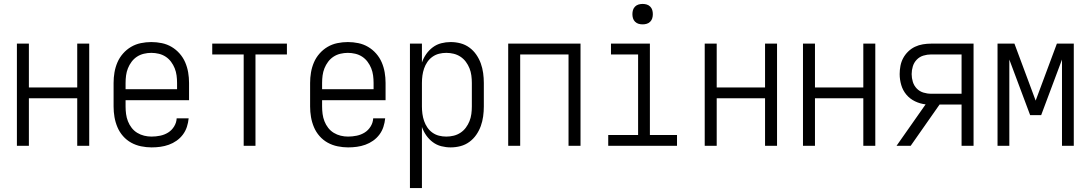

<svg xmlns="http://www.w3.org/2000/svg" viewBox="-20 -742 5540 977"><path d="M66 0V-520H127V-297H373V-520H434V0H373V-242H127V0Z M751 8Q725 8 698 2.5Q671 -3 647.5 -16Q624 -29 606 -49.5Q588 -70 577.5 -95Q567 -120 562.5 -146.5Q558 -173 558 -200V-320Q558 -347 562.5 -373.5Q567 -400 577.5 -424.5Q588 -449 606 -469.5Q624 -490 647 -503.5Q670 -517 696.5 -522.5Q723 -528 750 -528Q777 -528 803.5 -522.5Q830 -517 853 -503.5Q876 -490 894 -469.5Q912 -449 922.5 -424.5Q933 -400 937.5 -373.5Q942 -347 942 -320V-232H619V-200Q619 -181 621.5 -162Q624 -143 631 -125Q638 -107 650 -91.5Q662 -76 678.5 -66Q695 -56 713.5 -51.5Q732 -47 751 -47Q773 -47 795 -51.5Q817 -56 835.5 -67.5Q854 -79 866 -98.5Q878 -118 879 -140H940Q938 -118 931 -96.5Q924 -75 910.5 -57Q897 -39 878.5 -26Q860 -13 839 -5.5Q818 2 796 5Q774 8 751 8ZM619 -288H881V-320Q881 -339 878.5 -358Q876 -377 869 -394.5Q862 -412 850.5 -427.5Q839 -443 823 -453.5Q807 -464 788 -468.5Q769 -473 750 -473Q731 -473 712 -468.5Q693 -464 677 -453.5Q661 -443 649.5 -427.5Q638 -412 631 -394.5Q624 -377 621.5 -358Q619 -339 619 -320Z M1220 0V-465H1060V-520H1440V-465H1280V0Z M1751 8Q1725 8 1698 2.5Q1671 -3 1647.5 -16Q1624 -29 1606 -49.5Q1588 -70 1577.5 -95Q1567 -120 1562.5 -146.5Q1558 -173 1558 -200V-320Q1558 -347 1562.5 -373.5Q1567 -400 1577.5 -424.5Q1588 -449 1606 -469.5Q1624 -490 1647 -503.5Q1670 -517 1696.5 -522.5Q1723 -528 1750 -528Q1777 -528 1803.5 -522.5Q1830 -517 1853 -503.5Q1876 -490 1894 -469.5Q1912 -449 1922.5 -424.5Q1933 -400 1937.5 -373.5Q1942 -347 1942 -320V-232H1619V-200Q1619 -181 1621.5 -162Q1624 -143 1631 -125Q1638 -107 1650 -91.5Q1662 -76 1678.5 -66Q1695 -56 1713.5 -51.5Q1732 -47 1751 -47Q1773 -47 1795 -51.5Q1817 -56 1835.5 -67.5Q1854 -79 1866 -98.5Q1878 -118 1879 -140H1940Q1938 -118 1931 -96.5Q1924 -75 1910.5 -57Q1897 -39 1878.5 -26Q1860 -13 1839 -5.5Q1818 2 1796 5Q1774 8 1751 8ZM1619 -288H1881V-320Q1881 -339 1878.5 -358Q1876 -377 1869 -394.5Q1862 -412 1850.5 -427.5Q1839 -443 1823 -453.5Q1807 -464 1788 -468.5Q1769 -473 1750 -473Q1731 -473 1712 -468.5Q1693 -464 1677 -453.5Q1661 -443 1649.5 -427.5Q1638 -412 1631 -394.5Q1624 -377 1621.5 -358Q1619 -339 1619 -320Z M2066 215V-520H2127V-424Q2135 -447 2149 -467Q2163 -487 2182.5 -501.5Q2202 -516 2225.5 -522Q2249 -528 2273 -528Q2299 -528 2323.5 -521.5Q2348 -515 2368.5 -500Q2389 -485 2403.5 -464Q2418 -443 2426.5 -419.5Q2435 -396 2438.5 -370.5Q2442 -345 2442 -320V-200Q2442 -175 2438.5 -149.5Q2435 -124 2426.5 -100.5Q2418 -77 2403.5 -56Q2389 -35 2368.5 -20Q2348 -5 2323.5 1.5Q2299 8 2273 8Q2249 8 2225.5 2Q2202 -4 2182.5 -18.5Q2163 -33 2149 -53Q2135 -73 2127 -96V215ZM2251 -47Q2270 -47 2288.5 -51.5Q2307 -56 2323 -66.5Q2339 -77 2350.5 -92.5Q2362 -108 2369 -125.5Q2376 -143 2378.5 -162Q2381 -181 2381 -200V-320Q2381 -339 2378.5 -358Q2376 -377 2369 -394.5Q2362 -412 2350.5 -427.5Q2339 -443 2323 -453.5Q2307 -464 2288.5 -468.5Q2270 -473 2251 -473Q2232 -473 2214 -468.5Q2196 -464 2180.5 -453Q2165 -442 2154.5 -426.5Q2144 -411 2138 -393.5Q2132 -376 2129.5 -357.5Q2127 -339 2127 -320V-200Q2127 -181 2129.5 -162.5Q2132 -144 2138 -126.5Q2144 -109 2154.5 -93.5Q2165 -78 2180.5 -67Q2196 -56 2214 -51.5Q2232 -47 2251 -47Z M2566 0V-520H2934V0H2873V-465H2627V0Z M3075 0V-55H3227V-465H3089V-520H3287V-55H3425V0ZM3250 -618Q3239 -618 3229 -621Q3219 -624 3211.5 -631.5Q3204 -639 3201 -649Q3198 -659 3198 -670Q3198 -681 3201 -691Q3204 -701 3211.5 -708.5Q3219 -716 3229 -719Q3239 -722 3250 -722Q3261 -722 3271 -719Q3281 -716 3288.5 -708.5Q3296 -701 3299 -691Q3302 -681 3302 -670Q3302 -659 3299 -649Q3296 -639 3288.5 -631.5Q3281 -624 3271 -621Q3261 -618 3250 -618Z M3566 0V-520H3627V-297H3873V-520H3934V0H3873V-242H3627V0Z M4066 0V-520H4127V-297H4373V-520H4434V0H4373V-242H4127V0Z M4542 0 4690 -211Q4662 -214 4636 -226.5Q4610 -239 4592 -260.5Q4574 -282 4566 -309.5Q4558 -337 4558 -365Q4558 -386 4562 -407Q4566 -428 4576 -446.5Q4586 -465 4601.5 -480Q4617 -495 4636 -504Q4655 -513 4676 -516.5Q4697 -520 4718 -520H4934V0H4873V-210H4761L4614 0ZM4718 -265H4873V-465H4718Q4698 -465 4678.5 -459Q4659 -453 4645 -438.5Q4631 -424 4625 -404.5Q4619 -385 4619 -365Q4619 -345 4625 -325.5Q4631 -306 4645 -291.5Q4659 -277 4678.5 -271Q4698 -265 4718 -265Z M5056 0V-520H5142L5250 -230L5358 -520H5444V0H5384V-439L5278 -156H5222L5116 -439V0Z"/></svg>

Font: Iosevka Curly Light
Style: Regular
Weight: 300
Monospace: yes
Designer: Belleve Invis
Foundry: Belleve Invis
Version: Version 22.1.2; ttfautohint (v1.8.4)